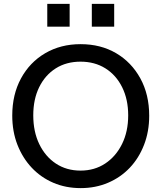

<svg xmlns="http://www.w3.org/2000/svg" viewBox="-20 -957 830 987"><path d="M395 10Q318 10 254 -17.5Q190 -45 143 -95Q96 -145 69.5 -213Q43 -281 43 -363Q43 -471 88 -554Q133 -637 212.5 -683.5Q292 -730 394 -730Q498 -730 577 -683.5Q656 -637 701.5 -554Q747 -471 747 -362Q747 -281 720.5 -212.5Q694 -144 647 -94.5Q600 -45 535.5 -17.5Q471 10 395 10ZM394 -80Q466 -80 521 -116.5Q576 -153 607.5 -217Q639 -281 639 -364Q639 -446 608 -508.5Q577 -571 522 -605.5Q467 -640 394 -640Q321 -640 266.5 -605.5Q212 -571 181.5 -509Q151 -447 151 -364Q151 -280 182 -216Q213 -152 267.5 -116Q322 -80 394 -80ZM452 -820V-937H567V-820ZM223 -820V-937H338V-820Z"/></svg>

Font: Instrument Sans Medium
Style: Regular
Weight: 500
Designer: Rodrigo Fuenzalida
Foundry: fragTYPE
Version: Version 1.000;gftools[0.9.28]